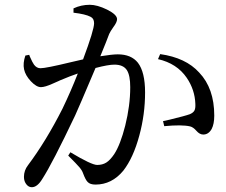

<svg xmlns="http://www.w3.org/2000/svg" viewBox="-20 -772 942 802"><path d="M113 10Q100 10 91 -1Q80 -14 80 -33Q80 -60 97 -82Q172 -182 241 -318Q277 -393 305 -465Q275 -455 230 -436Q227 -435 226 -434Q216 -430 201 -423Q168 -408 151 -408Q132 -408 109 -432.5Q86 -457 80.5 -482.5Q75 -508 86 -540L102 -543Q103 -540 105 -535Q116 -510 122 -502Q133 -487 149 -487Q172 -487 275 -512Q310 -520 327 -524Q373 -647 373 -675Q373 -695 358 -702Q337 -713 287 -719V-737Q319 -752 355 -752Q386 -752 427 -732Q469 -711 469 -692Q469 -679 453 -658Q441 -641 436 -630Q427 -605 399 -537Q449 -545 472 -545Q528 -545 556 -510Q586 -471 586 -386Q586 -294 562 -206Q537 -113 495 -59Q447 -1 379 -1Q356 -1 346 -12Q337 -21 327 -48Q323 -60 312 -73Q301 -86 265 -122L274 -136Q362 -83 386 -83Q408 -83 424 -93Q440 -103 457 -128Q483 -168 503 -247Q524 -331 524 -408Q524 -457 510 -479Q495 -502 458 -502Q432 -502 379 -488Q374 -475 362 -448Q316 -339 294 -290Q199 -90 157 -25Q136 10 113 10ZM829 -210Q814 -210 800.5 -225.5Q787 -241 774 -244Q740 -252 666 -245L661 -266Q669 -268 688 -272Q754 -288 773 -295Q787 -301 792 -310Q797 -319 796 -338Q794 -397 760 -447Q719 -507 640 -525L649 -546Q756 -531 812 -469Q875 -403 875 -289Q875 -254 864 -233Q851 -210 829 -210Z"/></svg>

Font: GenRyuMin TW M
Style: Regular
Weight: 500
Version: Version 1.501;PS 1;hotconv 16.6.51;makeotf.lib2.5.65220